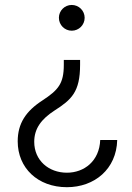

<svg xmlns="http://www.w3.org/2000/svg" viewBox="-20 -572 540 783"><path d="M306.6 -307.6V-327.6H240.2V-307.6C240.2 -231 217.8 -205.1 153.3 -162.6C85.4 -118.7 52.2 -68.4 52.2 4.4C52.2 112.8 133.8 191.4 252.9 191.4C365.7 191.4 455.1 117.2 458 -1H388.7C385.3 85 323.2 132.3 252.9 132.3C178.2 132.3 119.6 82 119.6 6.3C119.6 -48.3 149.4 -86.9 202.1 -121.1C271.5 -165.5 306.6 -196.8 306.6 -307.6ZM272.5 -551.8C243.7 -551.8 220.2 -528.3 220.2 -499.5C220.2 -470.2 243.7 -446.8 272.5 -446.8C301.8 -446.8 325.2 -470.2 325.2 -499.5C325.2 -528.3 301.8 -551.8 272.5 -551.8Z"/></svg>

Font: Raveo Light
Style: Regular
Weight: 300
Designer: Jakub Foglar, Rasmus Andersson (Inter)
Foundry: Jakubfoglar.com
Version: Version 1.100;Glyphs 3.2.3 (3260)